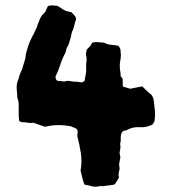

<svg xmlns="http://www.w3.org/2000/svg" viewBox="-20 -658 652 729"><path d="M567 -201Q567 -198 565.5 -195.5Q564 -193 559 -185Q548 -180 536.5 -177Q525 -174 512 -175Q488 -177 467 -167Q463 -164 458 -163Q453 -162 448 -161Q440 -153 439 -144Q438 -136 438.5 -128Q439 -120 436 -112Q438 -103 437 -94.5Q436 -86 434 -78Q434 -75 435 -71Q436 -67 437 -62Q436 -52 433.5 -42Q431 -32 434 -21Q435 -16 432 -9Q432 -6 431.5 -3Q431 0 430 3Q430 9 432 15Q429 21 425.5 27Q422 33 417 40Q413 44 408 44Q398 45 388.5 46.5Q379 48 369 49Q366 49 362.5 48.5Q359 48 357 49Q342 53 328.5 49Q315 45 301 43Q300 40 299 38.5Q298 37 298 36Q294 24 291.5 12.5Q289 1 286 -10Q292 -45 287 -77Q282 -109 274 -139Q273 -146 274.5 -152.5Q276 -159 273 -166Q269 -171 262.5 -173Q256 -175 251 -178Q226 -183 201.5 -183Q177 -183 153 -177Q148 -177 147 -178L106 -192Q96 -190 86 -192Q76 -194 67 -194Q64 -194 61 -194.5Q58 -195 54 -198Q52 -200 52 -205Q51 -213 51 -220Q51 -227 51 -235Q51 -248 51 -260.5Q51 -273 46 -286Q45 -303 43.5 -320.5Q42 -338 49 -355Q52 -363 53.5 -370Q55 -377 59 -384Q65 -395 68 -409Q71 -420 74.5 -430Q78 -440 78 -451Q82 -468 87.5 -484.5Q93 -501 101 -516Q106 -526 111 -535.5Q116 -545 120 -555Q122 -563 125.5 -571Q129 -579 132 -587Q137 -597 139.5 -600Q142 -603 152 -613Q154 -619 157 -624.5Q160 -630 162 -635Q171 -638 179.5 -637.5Q188 -637 197 -636Q200 -635 204 -632.5Q208 -630 212 -627Q229 -614 251 -612L263 -599Q271 -590 268 -582Q264 -571 261.5 -559Q259 -547 253 -536Q249 -514 241 -491Q239 -485 235.5 -479.5Q232 -474 231 -467Q230 -460 227 -455Q216 -435 209 -412.5Q202 -390 191 -368Q190 -363 192.5 -357.5Q195 -352 200 -351Q206 -350 212 -350Q218 -350 224 -348Q235 -353 247 -350Q259 -347 270 -348L291 -345Q297 -347 301 -351Q304 -365 306 -378Q308 -391 307 -405Q307 -416 308.5 -426.5Q310 -437 307 -447Q306 -452 307 -457.5Q308 -463 309 -469Q313 -473 315.5 -476Q318 -479 322 -483Q324 -485 326 -488.5Q328 -492 330 -496Q341 -499 352.5 -498Q364 -497 375 -496Q388 -489 402 -488Q416 -487 429 -484Q438 -476 438 -462Q440 -449 438 -435Q432 -410 437 -384Q438 -380 438 -376.5Q438 -373 438 -369Q440 -367 442 -364Q444 -361 446 -358V-331Q447 -330 448 -329Q449 -328 451 -328Q457 -326 463 -324.5Q469 -323 474 -321Q485 -323 496.5 -325.5Q508 -328 520 -330Q528 -322 537 -313.5Q546 -305 554 -299Q562 -289 563.5 -278Q565 -267 566 -256Q568 -243 568.5 -229Q569 -215 567 -201Z"/></svg>

Font: Darumadrop One
Style: Regular
Weight: 400
Version: Version 1.000